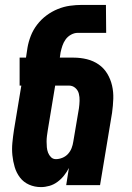

<svg xmlns="http://www.w3.org/2000/svg" viewBox="-20 -755 540 783"><path d="M147 8Q121 8 98.5 -2Q76 -12 61.5 -31Q47 -50 40 -73.5Q33 -97 30.5 -122Q28 -147 30.5 -173Q33 -199 37 -225L67 -406H60V-520H86L92 -560Q96 -584 105.5 -608.5Q115 -633 131.5 -654.5Q148 -676 169.5 -692Q191 -708 215.5 -718Q240 -728 265 -731.5Q290 -735 315 -735H412L413 -621H297Q283 -621 269.5 -613.5Q256 -606 247.5 -594Q239 -582 234.5 -568.5Q230 -555 227 -541L224 -520H280Q308 -520 334.5 -513.5Q361 -507 382.5 -492Q404 -477 417.5 -454.5Q431 -432 437 -406Q443 -380 442 -352Q441 -324 437 -295L388 0H250L261 -70Q253 -54 241 -39Q229 -24 214 -13Q199 -2 181.5 3Q164 8 147 8ZM208 -106Q221 -106 234.5 -111.5Q248 -117 257.5 -127.5Q267 -138 272 -151Q277 -164 279 -178L302 -314Q304 -329 304.5 -344Q305 -359 301.5 -373Q298 -387 287 -396.5Q276 -406 261 -406H205L175 -225Q173 -213 171.5 -201Q170 -189 170 -177.5Q170 -166 171 -154.5Q172 -143 176 -132.5Q180 -122 188 -114Q196 -106 208 -106Z"/></svg>

Font: Iosevka Heavy
Style: Italic
Weight: 900
Italic angle: -9°
Monospace: yes
Designer: Belleve Invis
Foundry: Belleve Invis
Version: Version 32.5.0; ttfautohint (v1.8.4)